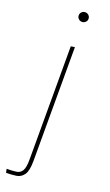

<svg xmlns="http://www.w3.org/2000/svg" viewBox="-165 -730 527 919"><g transform="rotate(20 98.0 -271.0)"><path d="M4 155 0 136Q30 136 49.5 133Q69 130 78.5 113.5Q88 97 88 57V-520L108 -523V57Q108 107 93.5 127.5Q79 148 55 151.5Q31 155 4 155ZM98 -648Q88 -648 80.5 -655Q73 -662 73 -672Q73 -683 80.5 -690Q88 -697 98 -697Q108 -697 115.5 -690Q123 -683 123 -672Q123 -662 115.5 -655Q108 -648 98 -648Z"/></g></svg>

Font: Murecho Thin
Style: Regular
Weight: 100
Designer: Neil Summerour
Foundry: Positype
Version: Version 1.010